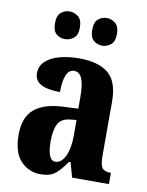

<svg xmlns="http://www.w3.org/2000/svg" viewBox="-86 -817 680 888"><g transform="rotate(10 254.5 -372.5)"><path d="M165 10Q111 10 73 -29.5Q35 -69 35 -153Q35 -235 80.5 -273.5Q126 -312 218 -316L286 -319V-374Q286 -430 274.5 -459Q263 -488 237 -488Q213 -488 201 -460Q189 -432 189 -380Q69 -380 69 -447Q69 -482 93.5 -504.5Q118 -527 159 -538Q200 -549 250 -549Q341 -549 387.5 -510.5Q434 -472 434 -379V-123Q434 -82 444.5 -67.5Q455 -53 483 -53H486V0H313L294 -69H286Q258 -28 234 -9Q210 10 165 10ZM223 -59Q252 -59 269.5 -96Q287 -133 287 -191V-266L257 -263Q217 -259 201.5 -231Q186 -203 186 -149Q186 -106 195 -82.5Q204 -59 223 -59ZM345 -625Q321 -625 303.5 -639.5Q286 -654 286 -689Q286 -726 303.5 -740.5Q321 -755 345 -755Q365 -755 383.5 -740.5Q402 -726 402 -689Q402 -654 383.5 -639.5Q365 -625 345 -625ZM168 -625Q146 -625 128.5 -639.5Q111 -654 111 -689Q111 -726 128.5 -740.5Q146 -755 168 -755Q191 -755 209.5 -740.5Q228 -726 228 -689Q228 -654 209.5 -639.5Q191 -625 168 -625Z"/></g></svg>

Font: Noto Serif ExtraCondensed ExtraBold
Style: Regular
Weight: 800
Width: 2
Designer: Monotype Design Team
Foundry: Monotype Imaging Inc.
Version: Version 2.013; ttfautohint (v1.8.4.7-5d5b)